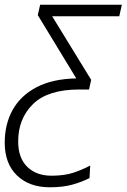

<svg xmlns="http://www.w3.org/2000/svg" viewBox="-45 -553 536 813"><path d="M166 240Q79 240 27 190Q-25 140 -25 51Q-25 -27 8.5 -87.5Q42 -148 109.5 -183.5Q177 -219 278 -221L115 -489L125 -533H471L460 -484H176L341 -215L332 -174H290Q158 -174 95 -112.5Q32 -51 32 46Q32 116 70.5 153.5Q109 191 173 191Q227 191 265 178.5Q303 166 337 148L334 201Q303 217 262.5 228.5Q222 240 166 240Z"/></svg>

Font: Noto Sans Light
Style: Italic
Weight: 300
Italic angle: -12°
Designer: Monotype Design Team
Foundry: Monotype Imaging Inc.
Version: Version 2.013; ttfautohint (v1.8.4.7-5d5b)